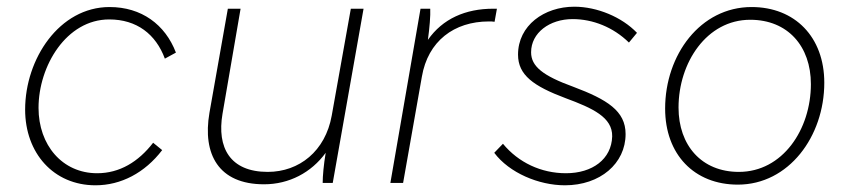

<svg xmlns="http://www.w3.org/2000/svg" viewBox="-20 -546 2537 573"><path d="M265 7C341 7 412 -30 464 -98L437 -120C393 -63 337 -29 270 -29C166 -29 95 -113 95 -224C95 -349 178 -488 306 -488C388 -488 445 -444 472 -371L505 -389C473 -473 402 -525 307 -525C157 -525 55 -370 55 -219C55 -89 140 7 265 7Z M768 4C843 4 909 -31 952 -90C946 -54 943 -21 943 0H973L1065 -520H1027L970 -201C951 -95 873 -33 779 -33C666 -33 627 -106 644 -206L698 -520H660L605 -209C584 -86 632 4 768 4Z M1145 0H1183L1239 -317C1257 -423 1335 -482 1439 -482C1445 -482 1451 -482 1456 -481L1463 -520H1452C1369 -520 1301 -490 1257 -427C1262 -463 1265 -499 1264 -520H1235Z M1666 7C1771 7 1847 -58 1847 -146C1847 -215 1792 -249 1691 -287C1600 -320 1565 -348 1565 -390C1565 -448 1620 -489 1689 -489C1749 -489 1810 -465 1857 -419L1881 -448C1836 -495 1762 -526 1694 -526C1604 -526 1526 -470 1526 -383C1526 -322 1572 -289 1668 -253C1749 -223 1808 -196 1807 -139C1805 -71 1748 -29 1669 -29C1595 -29 1527 -61 1481 -117L1455 -90C1500 -30 1588 7 1666 7Z M2182 5C2334 5 2440 -139 2440 -299C2440 -436 2352 -525 2223 -525C2070 -525 1965 -382 1965 -222C1965 -85 2052 5 2182 5ZM2185 -33C2074 -33 2005 -112 2005 -225C2005 -359 2089 -487 2219 -487C2331 -487 2400 -408 2400 -295C2400 -160 2316 -33 2185 -33Z"/></svg>

Font: Fixel Text 20240404 ExtraLight
Style: Italic
Weight: 200
Width: 4
Italic angle: -10°
Designer: AlfaBravo + MacPaw
Foundry: Kyrylo Tkachov, Marchela Mozhyna, Serhii Makarenko, Maria Weinstein, Zakhar Kryvoshyya
Version: Version 1.211;Glyphs 3.2 (3225)